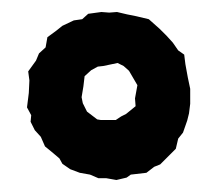

<svg xmlns="http://www.w3.org/2000/svg" viewBox="-20 -704 364 320"><path d="M174 -404 157 -407H144L130 -413L113 -416L97 -422L84 -431L79 -440L66 -451L55 -460L48 -476L38 -487L31 -501L32 -512L25 -525L28 -549L29 -570L27 -585L40 -603L45 -615L56 -625L59 -642L74 -653L84 -661L103 -670L117 -672L127 -681L149 -684L162 -683L175 -684L192 -680L207 -677L228 -672L237 -664L246 -656L258 -644L268 -633L277 -620L287 -613L289 -597L293 -575L297 -556V-531L295 -515L292 -503L285 -483L277 -473L273 -456L258 -441L247 -430L237 -426L224 -416L198 -413L191 -408ZM148 -504H173L182 -510L190 -514L206 -527L205 -540L209 -562L202 -574L195 -586L186 -594L176 -599L152 -594L143 -593L132 -587L121 -577L119 -560L116 -542L118 -532L125 -518L142 -505Z"/></svg>

Font: Winky Rough SemiBold
Style: Regular
Weight: 600
Designer: Simon Atzbach
Foundry: typofactur
Version: Version 1.206; ttfautohint (v1.8.4.7-5d5b)